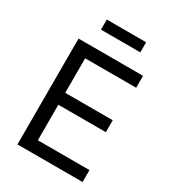

<svg xmlns="http://www.w3.org/2000/svg" viewBox="-215 -1027 1030 1143"><g transform="rotate(30 300.5 -455.0)"><path d="M87.9 0V-727.5H531.2V-645.5H180.7V-408.2H507.3V-326.2H180.7V-82H535.6V0ZM447.3 -909.7V-840.3H176.8V-909.7Z"/></g></svg>

Font: Inter-Regular
Style: Regular
Weight: 400
Designer: Rasmus Andersson
Foundry: rsms
Version: Version 4.000;git-a52131595